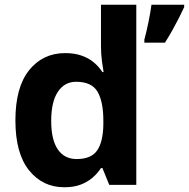

<svg xmlns="http://www.w3.org/2000/svg" viewBox="-20 -780 797 810"><path d="M251 10Q160 10 102.5 -61.5Q45 -133 45 -272Q45 -412 103 -484Q161 -556 255 -556Q294 -556 324 -545.5Q354 -535 375.5 -517Q397 -499 412 -476H417Q414 -492 410 -522.5Q406 -553 406 -585V-760H555V0H441L412 -71H406Q392 -49 370.5 -30.5Q349 -12 320 -1Q291 10 251 10ZM303 -109Q365 -109 390 -145.5Q415 -182 416 -255V-271Q416 -351 391.5 -393Q367 -435 301 -435Q252 -435 224 -392.5Q196 -350 196 -270Q196 -190 224 -149.5Q252 -109 303 -109ZM757 -750Q747 -728 734.5 -703.5Q722 -679 707.5 -653Q693 -627 676 -600H589V-613Q593 -628 597.5 -646.5Q602 -665 606 -685Q610 -705 613.5 -724.5Q617 -744 619 -760H757Z"/></svg>

Font: Noto Sans Gurmukhi
Style: Regular
Weight: 400
Designer: Jelle Bosma - Monotype Design Team
Foundry: Monotype Imaging Inc.
Version: Version 2.003